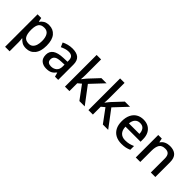

<svg xmlns="http://www.w3.org/2000/svg" viewBox="135 -1888 3257 3257"><g transform="rotate(45 1763.0 -260.0)"><path d="M354 -549Q451 -549 510 -479.5Q569 -410 569 -271Q569 -133 509 -61.5Q449 10 352 10Q291 10 252.5 -13Q214 -36 191 -65H184Q187 -48 189 -23.5Q191 1 191 20V240H83V-539H171L186 -467H191Q214 -501 252.5 -525Q291 -549 354 -549ZM327 -460Q253 -460 223 -417.5Q193 -375 191 -288V-271Q191 -179 220.5 -129Q250 -79 329 -79Q373 -79 401.5 -103.5Q430 -128 444 -171Q458 -214 458 -272Q458 -360 426 -410Q394 -460 327 -460Z M914 -549Q1016 -549 1066.5 -504.5Q1117 -460 1117 -365V0H1040L1019 -75H1015Q980 -31 941.5 -10.5Q903 10 835 10Q762 10 714 -30Q666 -70 666 -154Q666 -236 728 -279Q790 -322 918 -326L1011 -329V-358Q1011 -417 984 -441Q957 -465 908 -465Q867 -465 829 -453Q791 -441 756 -424L722 -502Q760 -522 810 -535.5Q860 -549 914 -549ZM938 -256Q847 -253 812 -226.5Q777 -200 777 -153Q777 -111 802 -92.5Q827 -74 867 -74Q928 -74 969 -108.5Q1010 -143 1010 -212V-259Z M1386 -382Q1386 -361 1384.5 -333.5Q1383 -306 1381 -283H1384Q1392 -293 1403.5 -307.5Q1415 -322 1427 -337Q1439 -352 1449 -363L1614 -539H1738L1521 -308L1753 0H1625L1448 -240L1386 -188V0H1279V-760H1386Z M1949 -382Q1949 -361 1947.5 -333.5Q1946 -306 1944 -283H1947Q1955 -293 1966.5 -307.5Q1978 -322 1990 -337Q2002 -352 2012 -363L2177 -539H2301L2084 -308L2316 0H2188L2011 -240L1949 -188V0H1842V-760H1949Z M2618 -549Q2689 -549 2740 -519.5Q2791 -490 2819 -435.5Q2847 -381 2847 -305V-246H2485Q2487 -164 2528.5 -120.5Q2570 -77 2644 -77Q2696 -77 2736.5 -87Q2777 -97 2820 -116V-26Q2780 -8 2738.5 1Q2697 10 2639 10Q2561 10 2501 -21Q2441 -52 2407.5 -113.5Q2374 -175 2374 -266Q2374 -356 2404.5 -419.5Q2435 -483 2490 -516Q2545 -549 2618 -549ZM2617 -466Q2561 -466 2527 -429.5Q2493 -393 2487 -326H2739Q2738 -388 2709 -427Q2680 -466 2617 -466Z M3253 -549Q3346 -549 3396.5 -502.5Q3447 -456 3447 -351V0H3339V-335Q3339 -398 3313 -429Q3287 -460 3230 -460Q3148 -460 3117 -411.5Q3086 -363 3086 -271V0H2978V-539H3063L3078 -467H3084Q3110 -509 3156 -529Q3202 -549 3253 -549Z"/></g></svg>

Font: Noto Sans Javanese Medium
Style: Regular
Weight: 500
Version: Version 2.004